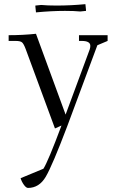

<svg xmlns="http://www.w3.org/2000/svg" viewBox="-20 -610 562 933"><path d="M22 -411.1V-439Q89.8 -439 154.8 -445.8L298.8 -53.2L416 -370.1Q418.9 -378.9 418.9 -387.2Q418.9 -411.1 377 -411.1H363.8V-439H502.9V-411.1L453.1 -390.1L306.2 4.9Q234.4 194.3 202.4 248.8Q170.4 303.2 116.2 303.2Q106.9 303.2 95.9 287.8Q85 272.5 80.1 255.9L190.9 210Q213.4 175.3 278.8 0L247.1 14.2L105 -371.1Q95.7 -396 87.6 -403.6Q79.6 -411.1 56.2 -411.1ZM151.9 -578.1V-583L180.2 -585.9Q210 -583 253.9 -583Q325.2 -583 395 -589.8L397.9 -562V-557.1L370.1 -554.2Q340.3 -557.1 295.9 -557.1Q230 -557.1 154.8 -549.8Z"/></svg>

Font: Dihjauti S
Style: Regular
Weight: 400
Designer: T. Christopher White
Version: Version 3.0.0